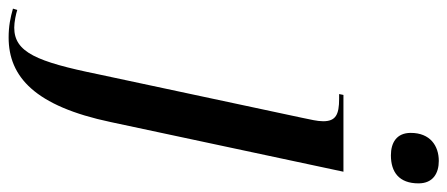

<svg xmlns="http://www.w3.org/2000/svg" viewBox="-447 -481 1037 445"><g transform="rotate(90 71.5 -258.5)"><path d="M209 -646C248 -646 274 -665 274 -710C274 -744 250 -757 222 -757C187 -757 157 -737 157 -692C157 -659 180 -646 209 -646ZM-64 240C27 240 95 179 132 3L247 -536H69L67 -526H78C115 -526 130 -518 130 -489C130 -475 126 -460 122 -440L21 33C-8 175 -30 227 -87 227C-100 227 -119 223 -128 220L-131 230C-110 236 -90 240 -64 240Z"/></g></svg>

Font: Noto Serif Display Condensed Medium
Style: Italic
Weight: 500
Width: 3
Italic angle: -12°
Designer: Monotype Design Team
Foundry: Monotype Imaging Inc.
Version: Version 2.009